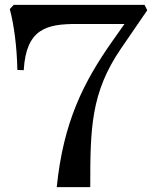

<svg xmlns="http://www.w3.org/2000/svg" viewBox="-20 -765 642 785"><path d="M571 -745H36L20 -728C37 -664 49 -577 51 -479L77 -478C87 -649 172 -667 295 -667H489L441 -599C321 -429 239 -266 212 0H349C349 -240 351 -386 475 -567L582 -723Z"/></svg>

Font: Basteleur Moonlight
Style: Regular
Weight: 300
Designer: Keussel
Foundry: Keussel Studio
Version: Version 1.300;Glyphs 3.2 (3192)